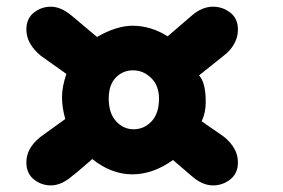

<svg xmlns="http://www.w3.org/2000/svg" viewBox="-20 -566 850 576"><path d="M102.1 -155.8 175.8 -209Q166 -244.1 166 -273.9Q166 -306.2 179.2 -344.2L102.1 -398.9Q59.1 -435.1 59.1 -477.1Q59.1 -510.3 81.5 -528.1Q104 -545.9 132.8 -545.9Q162.1 -545.9 193.8 -520L271 -455.1Q329.6 -488.8 377.9 -488.8Q432.6 -488.8 482.9 -457L556.2 -520Q586.4 -545.9 619.1 -545.9Q647.9 -545.9 670.9 -528.1Q693.8 -510.3 693.8 -477.1Q693.8 -454.1 681.9 -433.3Q669.9 -412.6 650.9 -398.9L577.1 -339.8Q597.2 -318.8 597.2 -259.8Q597.2 -227.5 585 -202.1L649.9 -157.2Q693.8 -122.6 693.8 -79.1Q693.8 -45.9 670.9 -27.8Q647.9 -9.8 619.1 -9.8Q587.9 -9.8 557.1 -36.1L499 -85.9Q439 -43 377 -43Q314 -43 256.8 -88.9Q252.4 -85 229 -64.7Q205.6 -44.4 196.8 -38.1Q164.1 -9.8 132.8 -9.8Q104 -9.8 81.5 -27.8Q59.1 -45.9 59.1 -79.1Q59.1 -122.1 102.1 -155.8ZM306.2 -270Q306.2 -226.6 328.1 -202.4Q350.1 -178.2 380.9 -178.2Q412.1 -178.2 434.6 -201.9Q457 -225.6 457 -270Q457 -309.1 433.6 -332Q410.2 -355 378.9 -355Q348.6 -355 327.4 -333.3Q306.2 -311.5 306.2 -270Z"/></svg>

Font: BPreplay
Style: Bold
Weight: 700
Designer: Magenta/George Triantafyllakos
Foundry: Magenta/George Triantafyllakos
Version: Version 1.00